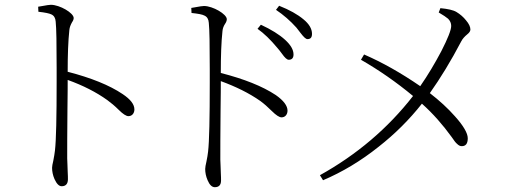

<svg xmlns="http://www.w3.org/2000/svg" viewBox="-20 -755 2105 800"><path d="M237 21C254 21 263 11 263 -8C263 -14 263 -25 262 -41C261 -62 261 -80 260 -95C260 -134 260 -201 261 -297C262 -362 262 -404 262 -422C326 -399 381 -371 427 -338C442 -327 458 -314 475 -297C492 -280 506 -271 515 -271C531 -271 540 -284 540 -299C540 -320 524 -341 491 -363C436 -400 359 -431 262 -456C262 -526 264 -584 269 -630C270 -641 274 -651 280 -662C285 -669 287 -675 287 -680C287 -701 229 -735 192 -735C185 -735 173 -733 157 -730C149 -729 143 -728 139 -727L140 -706C168 -703 186 -699 194 -695C205 -690 211 -680 212 -665C215 -637 216 -573 216 -472C216 -457 216 -446 216 -439C216 -434 216 -427 216 -416C216 -267 214 -171 209 -128C208 -116 205 -102 202 -85C199 -72 197 -63 197 -56C197 -41 200 -25 207 -9C216 11 226 21 237 21Z M875 25C892 25 901 16 901 -3C901 -9 901 -20 900 -37C899 -58 899 -76 898 -90C898 -129 898 -197 899 -292C900 -357 900 -399 900 -417C963 -394 1018 -367 1065 -334C1080 -323 1096 -309 1113 -292C1130 -275 1144 -266 1153 -266C1169 -266 1178 -279 1178 -294C1178 -314 1162 -336 1129 -359C1073 -396 997 -426 900 -451C900 -522 902 -580 907 -626C908 -637 912 -647 918 -656C923 -663 925 -670 925 -675C925 -696 867 -730 830 -730C823 -730 811 -728 795 -725C787 -724 781 -723 777 -722L778 -701C805 -698 823 -695 832 -690C843 -685 849 -675 850 -660C853 -632 854 -568 854 -467C854 -452 854 -441 854 -434C854 -429 854 -422 854 -411C854 -262 852 -166 847 -123C846 -111 843 -97 840 -81C837 -68 835 -58 835 -51C835 -36 838 -20 845 -4C853 15 863 25 875 25ZM1183 -506C1196 -506 1203 -513 1203 -528C1203 -548 1191 -568 1168 -589C1144 -611 1110 -632 1067 -652L1053 -635C1080 -616 1107 -590 1136 -555C1141 -549 1148 -541 1155 -531C1167 -514 1176 -506 1183 -506ZM1261 -592C1274 -592 1280 -599 1280 -614C1280 -635 1268 -655 1245 -674C1220 -695 1186 -714 1143 -731L1130 -714C1161 -693 1189 -669 1215 -640C1219 -635 1225 -627 1232 -618C1245 -601 1254 -592 1261 -592Z M1326 -4C1406 -38 1483 -84 1557 -143C1626 -197 1686 -257 1738 -323C1784 -282 1825 -235 1862 -184C1872 -169 1879 -160 1884 -156C1891 -149 1897 -146 1904 -146C1921 -146 1929 -157 1929 -179C1929 -200 1911 -231 1876 -270C1846 -304 1811 -336 1771 -367C1815 -429 1859 -501 1902 -583C1907 -593 1916 -603 1927 -612C1936 -619 1940 -626 1940 -632C1940 -643 1934 -656 1922 -670C1911 -684 1897 -696 1882 -705C1869 -713 1846 -718 1815 -721L1808 -703C1827 -692 1840 -683 1847 -677C1856 -668 1860 -658 1860 -647C1860 -630 1846 -595 1819 -542C1792 -491 1763 -442 1731 -396C1651 -451 1573 -495 1497 -528L1484 -506C1559 -463 1631 -413 1701 -355C1596 -220 1466 -110 1313 -25Z"/></svg>

Font: AllPunType Light
Style: Regular
Weight: 300
Version: 1.0